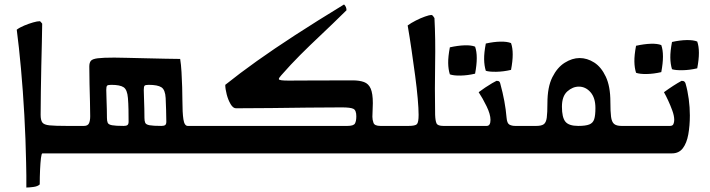

<svg xmlns="http://www.w3.org/2000/svg" viewBox="-20 -687 3178 860"><path d="M55 -554Q68 -564 88.5 -572.5Q109 -581 128 -586.5Q147 -592 158 -592Q161 -592 169 -581Q169 -547 167.5 -497.5Q166 -448 165 -391.5Q164 -335 163 -278Q162 -221 162 -173Q162 -149 169.5 -138.5Q177 -128 202 -125.5Q227 -123 280 -123V0H170Q166 0 163.5 20.5Q161 41 159.5 73Q158 105 158 139Q149 148 129 150.5Q109 153 98 153Q98 127 98 99Q98 71 97 42Q95 -63 89 -171.5Q83 -280 74 -379Q65 -478 55 -554Z M787 -423Q791 -399 793 -364.5Q795 -330 796 -296Q797 -262 797 -238Q797 -182 801.5 -152.5Q806 -123 821 -123H931V0H239V-123H356Q373 -123 378.5 -134.5Q384 -146 384 -166Q384 -194 383 -231.5Q382 -269 381 -310.5Q380 -352 380 -389Q380 -406 387 -414.5Q394 -423 418 -426Q442 -429 492 -429Q508 -429 547 -428Q586 -427 632.5 -426Q679 -425 721 -424Q763 -423 787 -423ZM722 -248Q720 -285 703 -296Q686 -307 646 -307Q631 -307 627.5 -303Q624 -299 624 -284Q624 -272 625 -248Q626 -224 626.5 -199Q627 -174 627 -159Q627 -145 630.5 -137Q634 -129 650 -126Q666 -123 703 -123Q715 -123 720 -127Q725 -131 725 -142Q725 -164 724 -194Q723 -224 722 -248ZM553 -248Q550 -285 534 -296Q518 -307 478 -307Q463 -307 459.5 -303Q456 -299 456 -284Q456 -271 457 -246.5Q458 -222 458.5 -197.5Q459 -173 459 -159Q459 -145 462.5 -137Q466 -129 482 -126Q498 -123 534 -123Q546 -123 551 -127Q556 -131 556 -142Q556 -169 555.5 -196.5Q555 -224 553 -248Z M1648 -164Q1648 -150 1653 -136.5Q1658 -123 1684 -123H1770V0H891V-123H1536Q1564 -123 1570 -134Q1576 -145 1576 -166Q1576 -193 1563 -199.5Q1550 -206 1511 -206Q1438 -206 1357 -205Q1276 -204 1194.5 -203Q1113 -202 1037 -202Q1024 -202 1013 -220.5Q1002 -239 995.5 -264Q989 -289 989 -307Q1054 -359 1130.5 -413.5Q1207 -468 1302.5 -530Q1398 -592 1521 -667Q1532 -657 1532 -641Q1467 -577 1417 -530Q1367 -483 1324.5 -440.5Q1282 -398 1240 -350Q1229 -338 1229 -333Q1229 -329 1240.5 -327.5Q1252 -326 1272 -326Q1304 -326 1371 -326.5Q1438 -327 1559 -327Q1590 -327 1610.5 -319.5Q1631 -312 1640.5 -290Q1650 -268 1650 -225Q1650 -212 1649 -194Q1648 -176 1648 -164Z M1730 0V-123H1810Q1840 -123 1847.5 -131Q1855 -139 1855 -173Q1855 -200 1851 -246Q1847 -292 1839.5 -348Q1832 -404 1823.5 -462.5Q1815 -521 1806 -573Q1821 -584 1842.5 -595Q1864 -606 1884 -613Q1904 -620 1912 -620Q1916 -620 1919.5 -615.5Q1923 -611 1926 -606Q1931 -512 1929 -402.5Q1927 -293 1929 -173Q1930 -145 1935.5 -134Q1941 -123 1966 -123Q1995 -123 2009 -123Q2023 -123 2036 -123V0Z M2288 -123H2344V0H1995V-123H2160Q2177 -123 2177 -150Q2177 -175 2159.5 -211Q2142 -247 2124 -274Q2137 -284 2153.5 -295Q2170 -306 2184.5 -314.5Q2199 -323 2204 -325Q2213 -325 2216.5 -321.5Q2220 -318 2221 -312Q2232 -272 2239 -234Q2246 -196 2249 -160Q2251 -135 2261.5 -129Q2272 -123 2288 -123ZM1995 -354Q1988 -376 1987.5 -404.5Q1987 -433 1995 -475Q2031 -483 2061 -484Q2091 -485 2108 -478Q2123 -436 2108 -357Q2074 -349 2042.5 -348.5Q2011 -348 1995 -354ZM2156 -370Q2149 -393 2148.5 -421.5Q2148 -450 2156 -492Q2192 -500 2222 -500.5Q2252 -501 2269 -494Q2284 -452 2269 -374Q2235 -366 2203 -365.5Q2171 -365 2156 -370Z M2304 0V-123H2382Q2405 -123 2415.5 -130.5Q2426 -138 2429 -159.5Q2432 -181 2432 -225Q2432 -297 2454 -341Q2476 -385 2509.5 -406Q2543 -427 2576 -427Q2610 -427 2641.5 -407Q2673 -387 2693.5 -343.5Q2714 -300 2714 -231Q2714 -187 2717 -164Q2720 -141 2730.5 -132Q2741 -123 2764 -123H2842V0ZM2570 -123Q2603 -123 2619.5 -129.5Q2636 -136 2641.5 -153Q2647 -170 2647 -203Q2647 -249 2625 -274Q2603 -299 2573 -299Q2545 -299 2521 -277.5Q2497 -256 2497 -209Q2497 -161 2512.5 -142Q2528 -123 2570 -123Z M2829 -361Q2822 -383 2821.5 -411.5Q2821 -440 2829 -482Q2865 -490 2895 -491Q2925 -492 2942 -485Q2957 -443 2942 -364Q2908 -356 2876.5 -355.5Q2845 -355 2829 -361ZM2990 -377Q2983 -400 2982.5 -428.5Q2982 -457 2990 -499Q3026 -507 3056 -507.5Q3086 -508 3103 -501Q3118 -459 3103 -381Q3069 -373 3037 -372.5Q3005 -372 2990 -377ZM2990 0H2802V-123H2981Q2993 -123 2996.5 -131.5Q3000 -140 3000 -150Q3000 -168 2991.5 -191.5Q2983 -215 2972.5 -237.5Q2962 -260 2954 -274Q2998 -306 3033 -325Q3042 -325 3046 -321Q3050 -317 3051 -312Q3060 -281 3065 -243.5Q3070 -206 3070 -170Q3070 -124 3063 -85Q3056 -46 3038.5 -23Q3021 0 2990 0Z"/></svg>

Font: Ruwudu SemiBold
Style: Regular
Weight: 600
Designer: Becca Hirsbrunner Spalinger
Foundry: SIL International
Version: Version 3.000